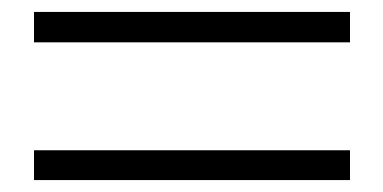

<svg xmlns="http://www.w3.org/2000/svg" viewBox="-20 -526 643 322"><path d="M567 -224H37V-274H567ZM567 -455H37V-506H567Z"/></svg>

Font: Noto Serif TC ExtraLight
Style: Bold
Weight: 700
Version: Version 2.002-H1;hotconv 1.1.0;makeotfexe 2.6.0